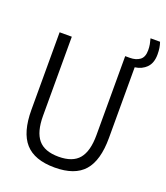

<svg xmlns="http://www.w3.org/2000/svg" viewBox="-160 -997 967 1117"><g transform="rotate(20 324.0 -439.0)"><path d="M309.5 9.5Q184.5 9.5 126.5 -55.8Q68.5 -121 68.5 -260.5V-740H144V-251Q144 -151.5 183.2 -104.5Q222.5 -57.5 309.5 -57.5Q396.5 -57.5 435.5 -104.5Q474.5 -151.5 474.5 -251V-740H503.5Q540.5 -740 564.5 -757.5Q588.5 -775 588.5 -817.5Q588.5 -837 585.5 -853.5Q582.5 -870 577.5 -888H636.5Q642.5 -870.5 645.2 -853.2Q648 -836 648 -813.5Q648 -760.5 620 -732Q592 -703.5 548.5 -698V-260.5Q548.5 -121 491.2 -55.8Q434 9.5 309.5 9.5Z"/></g></svg>

Font: Encode Sans Cnd
Style: Regular
Weight: 400
Width: 3
Designer: Multiple Designers
Foundry: Impallari Type
Version: Version 3.002; ttfautohint (v1.8.3) -l 8 -r 50 -G 200 -x 14 